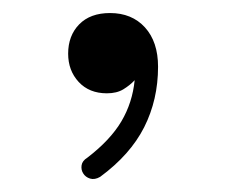

<svg xmlns="http://www.w3.org/2000/svg" viewBox="-20 -743 349 293"><path d="M147.9 -723.1Q181.2 -723.1 201.2 -701.2Q221.2 -679.2 221.2 -641.1Q221.2 -590.8 200 -548.8Q178.7 -506.8 132.8 -473.1Q124.5 -468.3 117.4 -470.5Q110.4 -472.7 106.9 -478.5Q103.5 -483.9 104.5 -490.7Q105.5 -497.6 113.3 -502.4Q148.4 -529.3 165.3 -557.9Q182.1 -586.4 185.5 -620.6Q178.2 -612.8 168.2 -606.7Q158.2 -600.6 143.1 -600.6Q116.2 -600.6 100.1 -617.9Q84 -635.3 84 -661.1Q84 -688.5 100.8 -705.8Q117.7 -723.1 147.9 -723.1Z"/></svg>

Font: Mikhak-FD Light
Style: Regular
Weight: 300
Designer: Amin Abedi
Version: Version 3.2